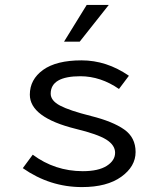

<svg xmlns="http://www.w3.org/2000/svg" viewBox="-20 -741 640 773"><path d="M418 -721.2 300.8 -573.2H237.8L329.1 -721.2ZM100.1 -359.9Q100.1 -420.9 153.3 -459.5Q207 -498 308.1 -498Q409.2 -498 499 -436L459 -382.8Q385.7 -433.6 304.2 -434.1Q184.1 -434.1 184.1 -363.8Q184.1 -335.9 221.7 -315.9Q259.3 -295.9 346.7 -273.9Q434.1 -252 480 -219.7Q525.9 -187.5 525.9 -128.9Q525.9 -70.8 468.3 -29.3Q410.6 12.2 310.1 12.2Q180.7 12.2 71.8 -64L111.8 -118.2Q200.7 -52.2 313 -51.8Q376 -51.8 409.7 -73.2Q443.4 -94.7 443.4 -126Q443.4 -156.7 407.7 -179.2Q372.1 -201.2 285.2 -222.2Q100.1 -268.1 100.1 -359.9Z"/></svg>

Font: SourceCodePro-Regular
Style: Regular
Weight: 400
Monospace: yes
Designer: Paul D. Hunt
Foundry: Adobe Systems Incorporated
Version: Version 1.009;PS 1.000;hotconv 1.0.70;makeotf.lib2.5.5900